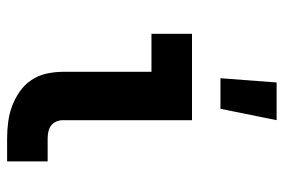

<svg xmlns="http://www.w3.org/2000/svg" viewBox="-149 -649 798 540"><g transform="rotate(90 250.0 -379.0)"><path d="M370 0Q346 0 323 -3Q300 -6 278.5 -14Q257 -22 237.5 -35.5Q218 -49 205 -68.5Q192 -88 187 -111Q182 -134 182 -157V-406H75V-520H318V-157Q318 -147 322 -138Q326 -129 333.5 -123.5Q341 -118 350.5 -116Q360 -114 370 -114H434V0ZM200 -600 212 -758H318L286 -600Z"/></g></svg>

Font: Iosevka Curly Slab Heavy
Style: Regular
Weight: 900
Monospace: yes
Designer: Belleve Invis
Foundry: Belleve Invis
Version: Version 22.1.2; ttfautohint (v1.8.4)